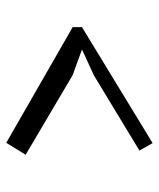

<svg xmlns="http://www.w3.org/2000/svg" viewBox="32 -630 500 604"><g transform="rotate(90 282.0 -328.0)"><path d="M65.4 -306.6V-335.9L430.2 -558.1L453.6 -516.6L217.3 -373.5L135.7 -335.9L216.3 -306.6L466.8 -158.7L429.2 -97.7Z"/></g></svg>

Font: PT Astra Serif
Style: Regular
Weight: 400
Designer: A.Korolkova, I. Chaeva
Foundry: ParaType Ltd
Version: Version 1.002